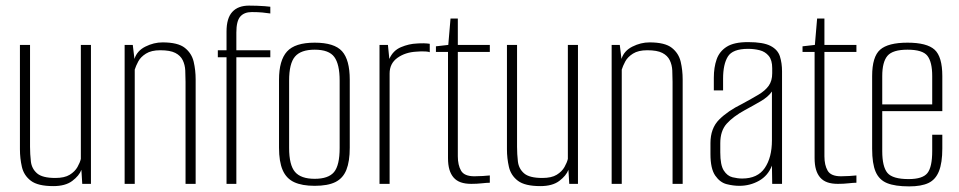

<svg xmlns="http://www.w3.org/2000/svg" viewBox="-20 -655 3418 684"><path d="M170 8Q115 8 90 -11Q65 -30 58 -60.5Q51 -91 51 -123V-495H87V-132Q87 -106 90 -80Q93 -54 112 -37.5Q131 -21 177 -21Q210 -21 228.5 -32.5Q247 -44 256 -60Q265 -76 268 -89V-495H304V0H273L270 -50Q262 -29 237.5 -10.5Q213 8 170 8Z M424 0V-495H453L459 -445Q468 -474 498 -489Q528 -504 559 -504Q614 -504 638.5 -484.5Q663 -465 670 -435Q677 -405 677 -372V0H641V-363Q641 -384 640 -404Q639 -424 631 -440.5Q623 -457 604.5 -466.5Q586 -476 551 -476Q519 -476 500 -464Q481 -452 472.5 -436Q464 -420 460 -407V0Z M787 0V-451H756V-476H787V-543Q787 -566 792 -583.5Q797 -601 807.5 -612.5Q818 -624 833 -629.5Q848 -635 867 -635Q881 -635 895.5 -634.5Q910 -634 923 -633Q936 -632 943 -631V-607Q930 -609 914.5 -610.5Q899 -612 877 -612Q850 -612 836 -596Q822 -580 822 -539V-476H943V-451H822V0Z M1101 7Q1056 7 1028 -6Q1000 -19 987 -49Q974 -79 974 -129V-371Q974 -440 1002.5 -471.5Q1031 -503 1101 -503Q1171 -503 1198.5 -472.5Q1226 -442 1226 -371V-129Q1226 -80 1214 -50Q1202 -20 1175 -6.5Q1148 7 1101 7ZM1101 -18Q1150 -18 1170 -42Q1190 -66 1190 -128V-368Q1190 -426 1171 -452Q1152 -478 1101 -478Q1052 -478 1031 -453.5Q1010 -429 1010 -368V-128Q1010 -67 1031 -42.5Q1052 -18 1101 -18Z M1332 0V-495H1362L1367 -445Q1380 -475 1408.5 -487Q1437 -499 1465 -500Q1491 -502 1511 -499V-469Q1506 -471 1498 -471.5Q1490 -472 1481 -472Q1472 -472 1464 -471Q1424 -469 1396 -449Q1368 -429 1368 -393V0Z M1659 0Q1637 0 1621.5 -5.5Q1606 -11 1596 -22.5Q1586 -34 1581 -51Q1576 -68 1576 -92V-470H1533V-490L1577 -495L1585 -589H1611V-495H1725V-470H1611V-98Q1611 -67 1622.5 -47Q1634 -27 1670 -27Q1684 -27 1700 -28Q1716 -29 1725 -30V-4Q1715 -4 1697 -2Q1679 0 1659 0Z M1905 8Q1850 8 1825 -11Q1800 -30 1793 -60.5Q1786 -91 1786 -123V-495H1822V-132Q1822 -106 1825 -80Q1828 -54 1847 -37.5Q1866 -21 1912 -21Q1945 -21 1963.5 -32.5Q1982 -44 1991 -60Q2000 -76 2003 -89V-495H2039V0H2008L2005 -50Q1997 -29 1972.5 -10.5Q1948 8 1905 8Z M2159 0V-495H2188L2194 -445Q2203 -474 2233 -489Q2263 -504 2294 -504Q2349 -504 2373.5 -484.5Q2398 -465 2405 -435Q2412 -405 2412 -372V0H2376V-363Q2376 -384 2375 -404Q2374 -424 2366 -440.5Q2358 -457 2339.5 -466.5Q2321 -476 2286 -476Q2254 -476 2235 -464Q2216 -452 2207.5 -436Q2199 -420 2195 -407V0Z M2614 7Q2592 7 2568.5 1Q2545 -5 2528 -29.5Q2511 -54 2511 -106V-145Q2511 -198 2542 -229Q2573 -260 2624 -285Q2659 -304 2682.5 -318Q2706 -332 2718.5 -349.5Q2731 -367 2731 -394V-412Q2731 -441 2718.5 -456Q2706 -471 2686.5 -476Q2667 -481 2645 -481Q2590 -481 2573 -453.5Q2556 -426 2556 -375V-333H2523V-378Q2523 -415 2533 -443.5Q2543 -472 2569 -488.5Q2595 -505 2645 -505Q2699 -505 2725 -491.5Q2751 -478 2758.5 -454Q2766 -430 2766 -401V0H2731L2730 -65Q2716 -29 2684 -11Q2652 7 2614 7ZM2624 -19Q2679 -19 2704.5 -56.5Q2730 -94 2730 -155V-329Q2717 -310 2689.5 -294Q2662 -278 2634 -263Q2592 -240 2569 -214.5Q2546 -189 2546 -145V-112Q2546 -67 2558.5 -47.5Q2571 -28 2589.5 -23.5Q2608 -19 2624 -19Z M2965 0Q2943 0 2927.5 -5.5Q2912 -11 2902 -22.5Q2892 -34 2887 -51Q2882 -68 2882 -92V-470H2839V-490L2883 -495L2891 -589H2917V-495H3031V-470H2917V-98Q2917 -67 2928.5 -47Q2940 -27 2976 -27Q2990 -27 3006 -28Q3022 -29 3031 -30V-4Q3021 -4 3003 -2Q2985 0 2965 0Z M3219 9Q3169 9 3140.5 -2.5Q3112 -14 3099.5 -43Q3087 -72 3087 -125V-384Q3087 -453 3115.5 -478Q3144 -503 3213 -503Q3282 -503 3309.5 -478Q3337 -453 3337 -384V-259H3123V-117Q3123 -61 3141.5 -39Q3160 -17 3217 -17Q3267 -17 3284 -38.5Q3301 -60 3301 -117V-175H3337V-126Q3337 -75 3325 -45Q3313 -15 3287.5 -3Q3262 9 3219 9ZM3123 -283H3301V-384Q3301 -434 3284 -456Q3267 -478 3213 -478Q3160 -478 3141.5 -456Q3123 -434 3123 -384Z"/></svg>

Font: Alumni Sans Thin ExtraLight
Style: Regular
Weight: 250
Version: Version 1.018